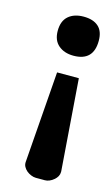

<svg xmlns="http://www.w3.org/2000/svg" viewBox="-90 -552 354 608"><g transform="rotate(15 86.5 -248.0)"><path d="M107.4 -385.7Q77.1 -385.7 58.1 -401.9Q39.1 -418 39.1 -449.2Q39.1 -481.4 57.6 -497.6Q76.2 -513.7 107.4 -513.7Q138.7 -513.7 155.8 -498.5Q172.9 -483.4 172.9 -452.1Q172.9 -385.7 107.4 -385.7ZM165 -19.5Q165 -4.9 150.9 6.8Q136.7 18.6 122.1 18.6H92.8Q85 18.6 76.7 15.1Q68.4 11.7 62 6.3Q55.7 1 51.8 -6.3Q47.9 -13.7 48.8 -22.5L71.3 -321.3H142.6L165 -22.5Z"/></g></svg>

Font: RIT TN Joy
Style: Bold
Weight: 700
Designer: Hussain K H
Foundry: Rachana Institute of Typography
Version: 1.6.2